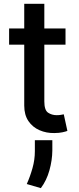

<svg xmlns="http://www.w3.org/2000/svg" viewBox="-20 -696 416 1014"><path d="M326 -545.5V-460.2H214.1V-160.5Q214.1 -114.3 233.8 -101Q253.6 -87.7 279.5 -87.7Q292.3 -87.7 301.8 -89.5Q311.4 -91.3 316.8 -92.3L335.9 -4.6Q326.7 -1.1 309.5 2.7Q292.3 6.4 267 6.7Q225.1 7.5 188.7 -8.3Q152.3 -24.1 130.1 -56.6Q108 -89.1 108 -138.5V-460.2H28.1V-545.5H108V-676.1H214.1V-545.5ZM256.4 44.4V98.7Q256 149.5 241.1 203.3Q226.2 257.1 195.7 297.6L121.4 275.9Q139.2 236.2 151.6 191.9Q164.1 147.7 164.1 102.6V44.4Z"/></svg>

Font: Inter UI Medium
Style: Regular
Weight: 500
Designer: Rasmus Andersson
Foundry: rsms
Version: 3.2;8d6f07862